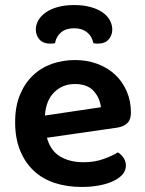

<svg xmlns="http://www.w3.org/2000/svg" viewBox="-20 -726 574 761"><path d="M166 -180Q180 -129 218 -106Q256 -83 312 -83Q354 -83 389.5 -95.5Q425 -108 447 -122Q461 -114 470 -100Q479 -86 479 -70Q479 -50 465.5 -34.5Q452 -19 428.5 -8Q405 3 373 9Q341 15 304 15Q245 15 196.5 -1Q148 -17 113.5 -49.5Q79 -82 59.5 -130Q40 -178 40 -242Q40 -304 59 -350Q78 -396 110.5 -427Q143 -458 186 -473Q229 -488 277 -488Q326 -488 367 -472.5Q408 -457 437 -429.5Q466 -402 482.5 -363.5Q499 -325 499 -280Q499 -252 484.5 -238Q470 -224 444 -220ZM277 -393Q228 -393 195 -360.5Q162 -328 158 -268L380 -301Q376 -338 351 -365.5Q326 -393 277 -393ZM274 -614Q242 -614 222.5 -598Q203 -582 198 -555Q193 -554 189 -553.5Q185 -553 180 -553Q151 -553 136.5 -569.5Q122 -586 122 -609Q122 -628 132 -645.5Q142 -663 161 -676.5Q180 -690 208.5 -698Q237 -706 274 -706Q311 -706 339.5 -698Q368 -690 387 -676.5Q406 -663 415.5 -645.5Q425 -628 425 -609Q425 -586 410.5 -569.5Q396 -553 367 -553Q360 -553 350 -555Q345 -582 325 -598Q305 -614 274 -614Z"/></svg>

Font: Baloo Chettan 2 SemiBold
Style: Regular
Weight: 600
Designer: Maithili Shingre, Unnati Kotecha and Ek Type
Foundry: Ek Type
Version: Version 1.640;hotconv 1.0.111;makeotfexe 2.5.65597; ttfautoh